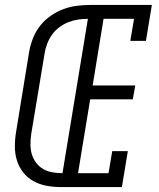

<svg xmlns="http://www.w3.org/2000/svg" viewBox="-20 -755 640 775"><path d="M223 0 344 -735H593L569 -590H506L521 -679H398L354 -410H526L516 -354H344L295 -56H418L433 -145H496L472 0ZM223 0Q194 0 166 -5.5Q138 -11 114 -24.5Q90 -38 73 -60Q56 -82 48 -108.5Q40 -135 40 -164Q40 -193 45 -223L98 -548Q103 -575 113.5 -601.5Q124 -628 142 -651Q160 -674 184.5 -691Q209 -708 235.5 -718Q262 -728 289.5 -731.5Q317 -735 344 -735L335 -679Q315 -679 295 -676Q275 -673 256 -665.5Q237 -658 219.5 -645Q202 -632 190 -615Q178 -598 170.5 -578.5Q163 -559 160 -539L106 -214Q103 -193 103 -172Q103 -151 108.5 -132.5Q114 -114 125.5 -98.5Q137 -83 154 -73Q171 -63 191 -59.5Q211 -56 232 -56Z"/></svg>

Font: Iosevka HT Light Extended
Style: Italic
Weight: 300
Width: 7
Italic angle: -9°
Monospace: yes
Designer: Belleve Invis
Foundry: Belleve Invis
Version: Version 32.3.0; ttfautohint (v1.8.4)